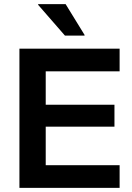

<svg xmlns="http://www.w3.org/2000/svg" viewBox="-20 -911 642 931"><path d="M560 0H74.2V-675H560V-565H201.7V-403.3H535V-296.7H201.7V-110H560ZM295 -738.3 165 -887.5V-890.8H298.3L390 -741.7V-738.3Z"/></svg>

Font: Funnel Display SemiBold
Style: Regular
Weight: 600
Designer: NORD ID, Kristian Moeller
Foundry: Dicotype
Version: Version 1.000